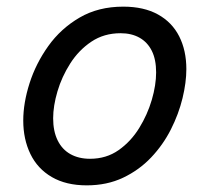

<svg xmlns="http://www.w3.org/2000/svg" viewBox="-20 -539 628 578"><path d="M241 19Q179 19 136 -6Q93 -31 71.5 -75.5Q50 -120 50 -176Q50 -229 69 -288.5Q88 -348 125.5 -400.5Q163 -453 219.5 -486Q276 -519 351 -519Q413 -519 455.5 -495.5Q498 -472 519.5 -429.5Q541 -387 541 -331Q541 -291 529.5 -243.5Q518 -196 494.5 -149.5Q471 -103 435 -65Q399 -27 350.5 -4Q302 19 241 19ZM251 -61Q300 -61 337 -87Q374 -113 399 -153.5Q424 -194 437 -238.5Q450 -283 450 -321Q450 -360 437 -386Q424 -412 400 -425.5Q376 -439 343 -439Q293 -439 255 -413.5Q217 -388 191.5 -348Q166 -308 153 -264Q140 -220 140 -183Q140 -144 153.5 -116.5Q167 -89 192 -75Q217 -61 251 -61Z"/></svg>

Font: Playwrite US Trad
Style: Regular
Weight: 400
Designer: Veronika Burian, José Scaglione
Foundry: TypeTogether
Version: Version 1.002